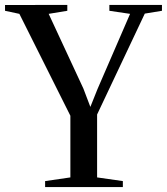

<svg xmlns="http://www.w3.org/2000/svg" viewBox="-36 -763 680 783"><path d="M251 -39.5V-291L43 -706.5L-15.5 -719V-742.5L238.5 -743V-719L162.5 -706.5L304 -402L332.5 -327L361.5 -399.5L494.5 -706.5L410 -719V-743H624.5V-719L554.5 -707.5L360 -296V-39.5L465 -24.5V0H148V-24.5Z"/></svg>

Font: Merriweather 120pt
Style: Regular
Weight: 400
Version: Version 2.100